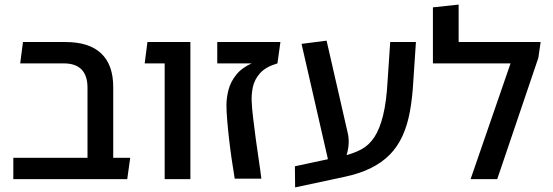

<svg xmlns="http://www.w3.org/2000/svg" viewBox="-20 -780 2408 836"><path d="M361 0V-398Q361 -451 335 -477.5Q309 -504 258 -504H68L80 -597H265Q368 -597 420.5 -547.5Q473 -498 473 -401V-82Q468 -61 454 -40.5Q440 -20 425 0ZM38 0V-93H547L534 0Z M697 0V-597H809V0ZM610 -504 622 -597H771V-504Z M1002 -2Q995 -43 988.5 -88.5Q982 -134 977 -178Q972 -222 969 -259.5Q966 -297 966 -322Q966 -354 975 -389Q984 -424 1009 -455Q1034 -486 1080 -506L1188 -504Q1137 -489 1112.5 -461.5Q1088 -434 1081 -401Q1074 -368 1076 -335Q1077 -310 1082 -267.5Q1087 -225 1093.5 -176.5Q1100 -128 1107 -82Q1114 -36 1118 -2ZM926 -504V-597H1201L1188 -504Z M1265 36 1264 -56 1479 -102Q1520 -112 1553 -129.5Q1586 -147 1609.5 -182Q1633 -217 1648 -277.5Q1663 -338 1668 -433L1679 -597H1791L1780 -432Q1776 -356 1765 -295.5Q1754 -235 1732.5 -188Q1711 -141 1677 -106.5Q1643 -72 1594.5 -48Q1546 -24 1480 -10ZM1417 -47 1293 -589 1402 -603 1495 -197Q1500 -173 1497.5 -146.5Q1495 -120 1485.5 -94.5Q1476 -69 1460 -47Z M1977 -597H2334L2324 -528L2145 0H2029L2203 -504H1865V-748L1977 -760Z"/></svg>

Font: Noto Sans Hebrew Thin Medium
Style: Regular
Weight: 500
Version: Version 3.001